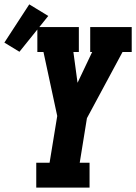

<svg xmlns="http://www.w3.org/2000/svg" viewBox="-83 -859 623 879"><path d="M83 0V-114H144L179 -328L116 -621H88V-735H278V-621H253L272 -480L339 -621H330V-735H520V-621H478L315 -318L282 -114H327V0ZM6 -622 -63 -664 51 -839 138 -786Z"/></svg>

Font: Iosevka Slab Heavy
Style: Italic
Weight: 900
Italic angle: -9°
Monospace: yes
Designer: Belleve Invis
Foundry: Belleve Invis
Version: Version 11.1.0; ttfautohint (v1.8.3)